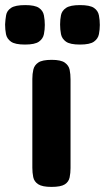

<svg xmlns="http://www.w3.org/2000/svg" viewBox="-90 -725 412 754"><path d="M112 9Q76 9 60 -1.5Q44 -12 40.5 -29.5Q37 -47 37 -66V-415Q37 -435 41 -452Q45 -469 60.5 -479.5Q76 -490 113 -490Q149 -490 164.5 -479Q180 -468 183.5 -451Q187 -434 187 -413V-65Q187 -46 183.5 -28.5Q180 -11 164.5 -1Q149 9 112 9ZM224 -550Q185 -550 169 -561.5Q153 -573 149.5 -591Q146 -609 146 -629Q146 -648 149.5 -665.5Q153 -683 169.5 -694Q186 -705 224 -705Q263 -705 279 -694Q295 -683 298.5 -664.5Q302 -646 302 -627Q302 -609 298.5 -591Q295 -573 279 -561.5Q263 -550 224 -550ZM8 -550Q-31 -550 -47 -561.5Q-63 -573 -66.5 -591Q-70 -609 -70 -629Q-69 -648 -66 -665.5Q-63 -683 -46.5 -694Q-30 -705 9 -705Q47 -705 63 -694Q79 -683 82.5 -664.5Q86 -646 86 -627Q86 -609 82.5 -591Q79 -573 63 -561.5Q47 -550 8 -550Z"/></svg>

Font: Fredoka Light SemiBold
Style: Regular
Weight: 600
Version: Version 2.001